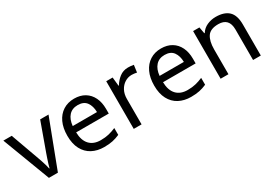

<svg xmlns="http://www.w3.org/2000/svg" viewBox="12 -1203 2642 1870"><g transform="rotate(-30 1333.5 -268.0)"><path d="M203 0 0 -536H94L208 -220Q216 -198 225 -171Q234 -144 241 -119.5Q248 -95 251 -78H255Q259 -95 266.5 -120Q274 -145 283.5 -172Q293 -199 300 -220L414 -536H508L304 0Z M800 -546Q869 -546 918.5 -516Q968 -486 994.5 -431.5Q1021 -377 1021 -304V-251H654Q656 -160 700.5 -112.5Q745 -65 825 -65Q876 -65 915.5 -74.5Q955 -84 997 -102V-25Q956 -7 916 1.5Q876 10 821 10Q745 10 686.5 -21Q628 -52 595.5 -113.5Q563 -175 563 -264Q563 -352 592.5 -415Q622 -478 675.5 -512Q729 -546 800 -546ZM799 -474Q736 -474 699.5 -433.5Q663 -393 656 -321H929Q928 -389 897 -431.5Q866 -474 799 -474Z M1407 -546Q1422 -546 1439.5 -544.5Q1457 -543 1470 -540L1459 -459Q1446 -462 1430.5 -464Q1415 -466 1401 -466Q1360 -466 1324 -443.5Q1288 -421 1266.5 -380.5Q1245 -340 1245 -286V0H1157V-536H1229L1239 -438H1243Q1269 -482 1310 -514Q1351 -546 1407 -546Z M1777 -546Q1846 -546 1895.5 -516Q1945 -486 1971.5 -431.5Q1998 -377 1998 -304V-251H1631Q1633 -160 1677.5 -112.5Q1722 -65 1802 -65Q1853 -65 1892.5 -74.5Q1932 -84 1974 -102V-25Q1933 -7 1893 1.5Q1853 10 1798 10Q1722 10 1663.5 -21Q1605 -52 1572.5 -113.5Q1540 -175 1540 -264Q1540 -352 1569.5 -415Q1599 -478 1652.5 -512Q1706 -546 1777 -546ZM1776 -474Q1713 -474 1676.5 -433.5Q1640 -393 1633 -321H1906Q1905 -389 1874 -431.5Q1843 -474 1776 -474Z M2392 -546Q2488 -546 2537 -499.5Q2586 -453 2586 -349V0H2499V-343Q2499 -472 2379 -472Q2290 -472 2256 -422Q2222 -372 2222 -278V0H2134V-536H2205L2218 -463H2223Q2249 -505 2295 -525.5Q2341 -546 2392 -546Z"/></g></svg>

Font: Noto Sans Tagbanwa
Style: Regular
Weight: 400
Designer: Monotype Design Team
Foundry: Monotype Imaging Inc.
Version: Version 2.001; ttfautohint (v1.8.4.7-5d5b)